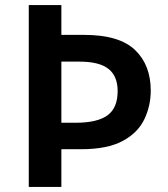

<svg xmlns="http://www.w3.org/2000/svg" viewBox="-20 -734 659 754"><path d="M572 -378Q572 -318 546.5 -265Q521 -212 461 -180Q401 -148 298 -148H221V0H93V-714H221V-597H311Q448 -597 510 -538Q572 -479 572 -378ZM278 -252Q362 -252 402 -281Q442 -310 442 -376Q442 -435 406 -463.5Q370 -492 292 -492H221V-252Z"/></svg>

Font: Noto Sans Sinhala UI SemiBold
Style: Regular
Weight: 600
Designer: Jelle Bosma - Monotype Design Team
Foundry: Monotype Imaging Inc.
Version: Version 2.006; ttfautohint (v1.8.4.7-5d5b)